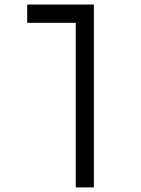

<svg xmlns="http://www.w3.org/2000/svg" viewBox="-20 -606 626 851"><path d="M396 224.6H315.9V-504.9H100.6V-585.9H396Z"/></svg>

Font: Cascadia Mono SemiLight
Style: Regular
Weight: 350
Monospace: yes
Designer: Aaron Bell
Foundry: Saja Typeworks
Version: Version 2404.023; ttfautohint (v1.8.4)